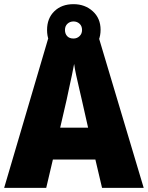

<svg xmlns="http://www.w3.org/2000/svg" viewBox="-20 -902 710 922"><path d="M470 0 438 -136H234L202 0H0L211 -716H456L670 0ZM373 -422Q368 -444 360.5 -476Q353 -508 346 -540Q339 -572 336 -595Q332 -573 325.5 -542Q319 -511 312 -479.5Q305 -448 300 -423L269 -289H403ZM333 -635Q276 -635 241 -668.5Q206 -702 206 -758Q206 -814 241 -848Q276 -882 333 -882Q388 -882 425.5 -848Q463 -814 463 -759Q463 -703 426 -669Q389 -635 333 -635ZM333 -717Q350 -717 362 -728.5Q374 -740 374 -758Q374 -777 362 -788Q350 -799 333 -799Q316 -799 304 -788Q292 -777 292 -758Q292 -740 302.5 -728.5Q313 -717 333 -717Z"/></svg>

Font: Noto Sans Lao SemiCondensed Black
Style: Regular
Weight: 900
Width: 4
Designer: Monotype Design Team
Foundry: Monotype Imaging Inc.
Version: Version 2.003; ttfautohint (v1.8.4.7-5d5b)